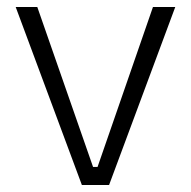

<svg xmlns="http://www.w3.org/2000/svg" viewBox="-20 -531 548 551"><path d="M215 0 25 -511H87L247 -52H260L419 -511H483L293 0Z"/></svg>

Font: Bricolage Grotesque 12pt ExtraLight
Style: Regular
Weight: 200
Designer: Mathieu Triay
Foundry: Atelier Triay
Version: Version 1.001; ttfautohint (v1.8.4.7-5d5b);gftools[0.9.33.de